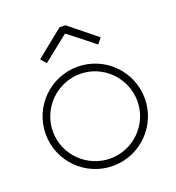

<svg xmlns="http://www.w3.org/2000/svg" viewBox="-125 -770 803 878"><g transform="rotate(-20 276.5 -330.5)"><path d="M278 -634 402 -536 424 -563 291 -670H262L129 -563L152 -536L275 -634ZM71 -232C71 -345 164 -438 277 -438C390 -438 482 -345 482 -232C482 -119 390 -27 277 -27C164 -27 71 -119 71 -232ZM277 -473C144 -473 36 -365 36 -232C36 -99 144 9 277 9C410 9 518 -99 518 -232C518 -365 410 -473 277 -473Z"/></g></svg>

Font: Rawengulk
Style: Regular
Weight: 400
Version: Version 0.9